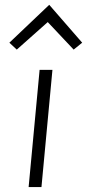

<svg xmlns="http://www.w3.org/2000/svg" viewBox="-20 -758 353 778"><path d="M96 0 140.5 -475H192.5L148 0ZM48 -557 18 -585 179.5 -738.5 313 -585 278.5 -557 173.5 -668.5Z"/></svg>

Font: Karla Light
Style: Italic
Weight: 300
Italic angle: -8°
Designer: Jonathan Pinhorn
Version: Version 2.004;gftools[0.9.33]